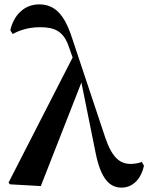

<svg xmlns="http://www.w3.org/2000/svg" viewBox="-20 -839 676 875"><path d="M534 16C584 16 623 -22 636 -84L626 -101C612 -95 591 -92 576 -92C527 -92 491 -119 459 -214L308 -667C273 -775 229 -819 158 -819C90 -819 42 -769 27 -701L38 -684C67 -700 108 -715 163 -715C229 -715 270 -697 294 -625L311 -577L19 -7L25 1L166 9L351 -463L414 -151C439 -18 483 16 534 16Z"/></svg>

Font: Noto Serif SC
Style: Bold
Weight: 700
Designer: Ryoko NISHIZUKA 西塚涼子 (kana & ideographs); Frank Grießhammer (Latin, Greek & Cyrillic); Wenlong ZHANG 张文龙 (bopomofo); San
Foundry: Adobe
Version: Version 2.001;hotconv 1.1.0;makeotfexe 2.6.0